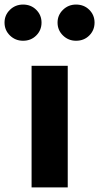

<svg xmlns="http://www.w3.org/2000/svg" viewBox="-76 -819 433 839"><path d="M62 -531.4H220V0H62ZM256.2 -799.1Q291.2 -799.1 314.2 -776.1Q337.2 -753.1 337.2 -720.3Q337.2 -687 314.2 -664Q291.2 -640.9 256.2 -640.9Q222.9 -640.9 199.2 -664Q175.5 -687 175.5 -720.3Q175.5 -753.1 199.2 -776.1Q222.9 -799.1 256.2 -799.1ZM24.8 -799.1Q59.4 -799.1 82.4 -776.1Q105.5 -753.1 105.5 -720.3Q105.5 -687 82.4 -664Q59.4 -640.9 24.8 -640.9Q-8.9 -640.9 -32.6 -664Q-56.2 -687 -56.2 -720.3Q-56.2 -753.1 -32.6 -776.1Q-8.9 -799.1 24.8 -799.1Z"/></svg>

Font: Fira Sans Variable
Style: Regular
Weight: 400
Designer: Carrois Corporate & Edenspiekermann AG
Foundry: Carrois Corporate GbR & Edenspiekermann AG
Version: Version 4.202